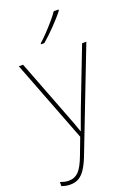

<svg xmlns="http://www.w3.org/2000/svg" viewBox="-191 -836 806 1149"><g transform="rotate(-20 212.0 -261.5)"><path d="M48 243Q34 243 21 240.5Q8 238 -6 233V207Q8 212 20 215Q32 218 48 218Q86 218 111 192Q136 166 160 102L201 -6L0 -528H27L164 -172Q183 -124 195 -91Q207 -58 214 -37H216Q224 -59 235.5 -91Q247 -123 264 -168L403 -528H430L181 115Q164 158 145.5 186.5Q127 215 104 229Q81 243 48 243ZM339 -759Q326 -742 308.5 -722.5Q291 -703 271.5 -682.5Q252 -662 231.5 -642.5Q211 -623 191 -606H170V-612Q193 -632 219.5 -660Q246 -688 270.5 -716.5Q295 -745 309 -766H339Z"/></g></svg>

Font: Noto Sans Symbols Thin
Style: Regular
Weight: 250
Version: Version 2.002